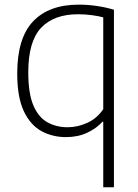

<svg xmlns="http://www.w3.org/2000/svg" viewBox="-20 -568 582 808"><path d="M414.5 220V-56H411.5Q386.5 -28 347.2 -9.5Q308 9 257.5 9Q201 9 154.5 -16.2Q108 -41.5 80.2 -100.2Q52.5 -159 52.5 -259Q52.5 -407.5 119.2 -478Q186 -548.5 311.5 -548.5Q349.5 -548.5 388.2 -542.8Q427 -537 459.5 -527V220ZM264.5 -32.5Q306.5 -32.5 347.2 -51Q388 -69.5 414.5 -108.5V-495Q394.5 -500.5 366.5 -504.2Q338.5 -508 308.5 -508Q206.5 -508 152.8 -450.8Q99 -393.5 99 -264Q99 -173.5 121 -123.2Q143 -73 180.5 -52.8Q218 -32.5 264.5 -32.5Z"/></svg>

Font: Encode Sans XLt
Style: Regular
Weight: 200
Designer: Multiple Designers
Foundry: Impallari Type
Version: Version 3.002; ttfautohint (v1.8.3) -l 8 -r 50 -G 200 -x 14 